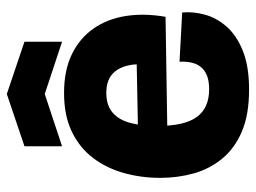

<svg xmlns="http://www.w3.org/2000/svg" viewBox="-116 -638 768 577"><g transform="rotate(-90 268.5 -350.0)"><path d="M287 14Q212 14 161.5 -7.5Q111 -29 80 -66.5Q49 -104 35.5 -152Q22 -200 22 -253Q22 -310 36.5 -362Q51 -414 81.5 -454.5Q112 -495 160.5 -518.5Q209 -542 277 -542Q345 -542 393.5 -518.5Q442 -495 471 -453Q500 -411 508.5 -356Q517 -301 506 -237L123 -231V-319L382 -324L361 -273Q367 -319 359.5 -350.5Q352 -382 332 -398.5Q312 -415 277 -415Q240 -415 218 -396Q196 -377 187 -342.5Q178 -308 178 -261Q178 -180 205 -143Q232 -106 288 -106Q312 -106 328 -112Q344 -118 354 -129.5Q364 -141 368 -157.5Q372 -174 371 -195L519 -187Q522 -154 512.5 -119Q503 -84 477 -54Q451 -24 404.5 -5Q358 14 287 14ZM117 -548V-661L274 -714L431 -661V-548L274 -600Z"/></g></svg>

Font: Bricolage Grotesque 96pt ExtraBold
Style: Regular
Weight: 800
Designer: Mathieu Triay
Foundry: Atelier Triay
Version: Version 1.001;gftools[0.9.33.dev8+g029e19f]